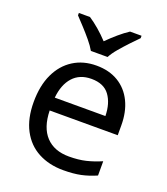

<svg xmlns="http://www.w3.org/2000/svg" viewBox="-141 -865 847 973"><g transform="rotate(20 282.0 -378.0)"><path d="M292 -546Q361 -546 410.5 -516Q460 -486 486.5 -431.5Q513 -377 513 -304V-251H146Q148 -160 192.5 -112.5Q237 -65 317 -65Q368 -65 407.5 -74.5Q447 -84 489 -102V-25Q448 -7 408 1.5Q368 10 313 10Q237 10 178.5 -21Q120 -52 87.5 -113.5Q55 -175 55 -264Q55 -352 84.5 -415Q114 -478 167.5 -512Q221 -546 292 -546ZM291 -474Q228 -474 191.5 -433.5Q155 -393 148 -321H421Q420 -389 389 -431.5Q358 -474 291 -474ZM239 -606Q226 -629 204 -655.5Q182 -682 158 -708Q134 -734 116 -753V-766H176Q202 -749 230 -725Q258 -701 283 -674Q310 -701 338 -725Q366 -749 392 -766H454V-753Q435 -734 410.5 -708Q386 -682 363.5 -655.5Q341 -629 329 -606Z"/></g></svg>

Font: Noto Sans Tifinagh Ahaggar
Style: Regular
Weight: 400
Designer: JamraPatel
Foundry: JamraPatel LLC
Version: Version 2.006; ttfautohint (v1.8.4.7-5d5b)